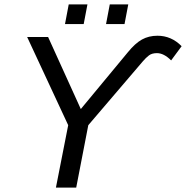

<svg xmlns="http://www.w3.org/2000/svg" viewBox="-20 -857 850 877"><path d="M699.2 -693.8Q762.7 -693.8 809.6 -646L761.7 -581.1Q728.5 -614.3 696.8 -614.3Q673.8 -614.3 660.2 -603.8Q646.5 -593.3 632.3 -576.7L383.3 -285.2L328.1 0H235.4L291.5 -285.2L104 -688H199.7L349.1 -358.9L563.5 -617.7Q597.2 -659.2 628.4 -676.5Q659.7 -693.8 699.2 -693.8ZM464.4 -747.1 481.4 -836.9H565.9L548.8 -747.1ZM276.9 -747.1 293.9 -836.9H379.4L362.3 -747.1Z"/></svg>

Font: Liberation Sans
Style: Italic
Weight: 400
Italic angle: -12°
Designer: Steve Matteson
Foundry: Ascender Corporation
Version: Version 2.1.5